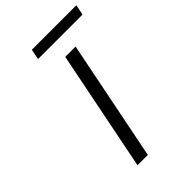

<svg xmlns="http://www.w3.org/2000/svg" viewBox="-251 -955 1052 1052"><g transform="rotate(-45 275.5 -428.5)"><path d="M308 -700H388L248 0H168ZM206 -857H551L539 -797H194Z"/></g></svg>

Font: Albert Sans
Style: Italic
Weight: 400
Italic angle: -11.25°
Designer: Andreas Rasmussen
Foundry: a.Foundry
Version: Version 1.025